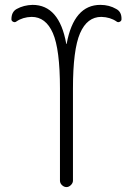

<svg xmlns="http://www.w3.org/2000/svg" viewBox="-20 -760 540 780"><path d="M46.9 -672.9Q41 -668 33.7 -671.4Q26.4 -674.8 26.4 -681.6Q26.4 -711.9 47.9 -723.6Q76.2 -739.3 112.3 -740.2Q220.7 -740.2 249 -583Q249 -581.1 250 -581.1Q251 -581.1 251 -583Q280.3 -740.2 387.7 -740.2Q423.8 -740.2 452.1 -723.6Q474.6 -711.9 473.6 -681.6Q473.6 -674.8 466.3 -671.4Q459 -668 453.1 -672.9Q427.7 -690.4 391.6 -691.4Q334 -691.4 305.2 -625Q276.4 -558.6 276.4 -400.4V-26.4Q276.4 -16.6 268.1 -8.3Q259.8 0 250 0Q240.2 0 231.9 -7.8Q223.6 -15.6 223.6 -26.4V-400.4Q223.6 -559.6 194.8 -625.5Q166 -691.4 108.4 -691.4Q72.3 -690.4 46.9 -672.9Z"/></svg>

Font: Rounded-L Mgen+ 1m light
Style: Regular
Weight: 200
Designer: [Source Han Sans]
Ryoko NISHIZUKA  (kana & ideographs); Paul D. Hunt (Latin, Greek & Cyrillic); Wenlong ZHANG  (bopomofo
Version: Version 1.059.20150602